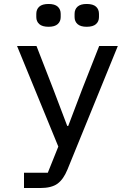

<svg xmlns="http://www.w3.org/2000/svg" viewBox="-20 -748 680 968"><path d="M480 -516H574L320 107Q300 156 270 178Q240 200 182 200H101V123H221L274 -9L66 -516H164L248 -300L319 -113H324L395 -300ZM163 -662V-678Q163 -701 178 -714.5Q193 -728 225 -728Q256 -728 271 -714.5Q286 -701 286 -678V-662Q286 -640 271 -626.5Q256 -613 225 -613Q193 -613 178 -626.5Q163 -640 163 -662ZM356 -678Q356 -701 371 -714.5Q386 -728 417 -728Q449 -728 464 -714.5Q479 -701 479 -678V-662Q479 -640 464 -626.5Q449 -613 417 -613Q386 -613 371 -626.5Q356 -640 356 -662Z"/></svg>

Font: Writer
Style: Regular
Weight: 400
Monospace: yes
Designer: Mike Abbink, Paul van der Laan, Pieter van Rosmalen
Foundry: Bold Monday
Version: Version 2.001 2020